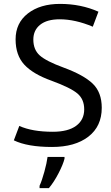

<svg xmlns="http://www.w3.org/2000/svg" viewBox="-20 -744 569 985"><path d="M502 -191Q502 -96 433.5 -43Q365 10 247 10Q121 10 51 -24L79 -98Q145 -68 251 -68Q329 -68 370.5 -98.5Q412 -129 412 -183Q412 -235 377 -264.5Q342 -294 244 -330Q149 -364 104.5 -412.5Q60 -461 60 -542Q60 -626 123 -675Q186 -724 288 -724Q395 -724 485 -684L456 -607Q366 -645 286 -645Q221 -645 186 -617Q151 -589 151 -541Q151 -489 184 -459.5Q217 -430 307 -397Q410 -359 456 -314.5Q502 -270 502 -191ZM311 61V70Q304 99 280.5 144.5Q257 190 231 221H183V209Q195 183 207.5 137.5Q220 92 224 61Z"/></svg>

Font: Advent Sans Logo
Style: Regular
Weight: 400
Designer: Types & Symbols
Foundry: Types & Symbols
Version: Version 1.002